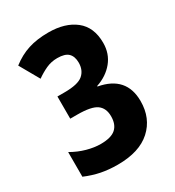

<svg xmlns="http://www.w3.org/2000/svg" viewBox="-177 -829 861 944"><g transform="rotate(-30 253.5 -357.0)"><path d="M451 -545Q451 -484 415 -440Q379 -396 319 -376V-373Q467 -346 467 -205Q467 -108 402 -49Q337 10 214 10Q164 10 121 1.5Q78 -7 33 -26V-166Q73 -143 114.5 -131.5Q156 -120 192 -120Q252 -120 278 -143.5Q304 -167 304 -213Q304 -259 274 -281Q244 -303 164 -303H124V-429H165Q241 -429 269.5 -453.5Q298 -478 298 -521Q298 -556 279.5 -574.5Q261 -593 217 -593Q183 -593 153.5 -579.5Q124 -566 96 -546L33 -657Q78 -692 127.5 -708Q177 -724 242 -724Q337 -724 394 -679Q451 -634 451 -545Z"/></g></svg>

Font: Noto Sans Gujarati UI Condensed ExtraBold
Style: Regular
Weight: 800
Width: 3
Designer: Jelle Bosma - Monotype Design Team, Universal Thirst
Foundry: Monotype Imaging Inc.
Version: Version 2.106; ttfautohint (v1.8.4.7-5d5b)